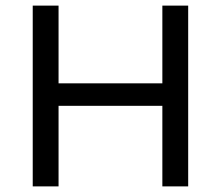

<svg xmlns="http://www.w3.org/2000/svg" viewBox="-20 -664 787 684"><path d="M650.4 -644H558.4V-367.1H188.6V-644H96.6V0H188.6V-287H558.4V0H650.4Z"/></svg>

Font: Montserrat Ace
Style: Regular
Weight: 500
Designer: Julieta Ulanovsky
Foundry: Julieta Ulanovsky
Version: Version 1